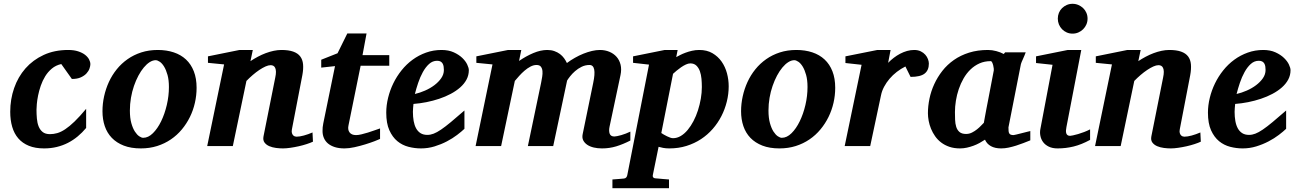

<svg xmlns="http://www.w3.org/2000/svg" viewBox="-20 -760 6752 999"><path d="M450.2 -425.8Q450.2 -417 445.8 -403.8Q441.4 -390.6 430.4 -378.4Q419.4 -366.2 400.9 -357.7Q382.3 -349.1 354 -349.1L298.8 -426.8Q270.5 -420.4 250 -403.3Q229.5 -386.2 215.3 -363.3Q201.2 -340.3 192.1 -314Q183.1 -287.6 178.2 -263.2Q173.3 -238.8 171.6 -219Q169.9 -199.2 169.9 -189Q169.9 -166 171.9 -143.3Q173.8 -120.6 180.9 -102.5Q188 -84.5 201.9 -73.2Q215.8 -62 240.2 -62Q258.8 -62 277.8 -67.4Q296.9 -72.8 319.1 -87.4Q341.3 -102.1 367.9 -127.7Q394.5 -153.3 428.2 -193.8V-94.2Q407.7 -69.8 384.3 -50.3Q360.8 -30.8 333.7 -16.8Q306.6 -2.9 275.6 4.6Q244.6 12.2 209 12.2Q163.1 12.2 129.9 -1.5Q96.7 -15.1 75.2 -40Q53.7 -64.9 43.5 -100.1Q33.2 -135.3 33.2 -178.2Q33.2 -243.2 53.5 -301.5Q73.7 -359.9 112.5 -404.1Q151.4 -448.2 207.3 -474.1Q263.2 -500 335 -500Q364.7 -500 386.5 -492.9Q408.2 -485.8 422.4 -474.9Q436.5 -463.9 443.4 -450.9Q450.2 -438 450.2 -425.8Z M858.9 -307.1Q858.9 -343.8 851.6 -370.1Q844.2 -396.5 833.7 -413.6Q823.2 -430.7 811.3 -438.7Q799.3 -446.8 790 -446.8Q774.9 -446.8 759 -436.8Q743.2 -426.8 728.3 -408.9Q713.4 -391.1 700.2 -366.5Q687 -341.8 677 -312.7Q667 -283.7 661.4 -251.2Q655.8 -218.8 655.8 -185.1Q655.8 -146.5 663.3 -119.4Q670.9 -92.3 681.9 -75.4Q692.9 -58.6 704.6 -50.8Q716.3 -43 725.1 -43Q751.5 -43 775.6 -66.9Q799.8 -90.8 818.4 -128.9Q836.9 -167 847.9 -213.9Q858.9 -260.7 858.9 -307.1ZM1002.9 -303.2Q1002.9 -263.7 994.1 -225.1Q985.4 -186.5 968.3 -151.6Q951.2 -116.7 926.3 -86.7Q901.4 -56.6 869.1 -34.7Q836.9 -12.7 797.6 -0.2Q758.3 12.2 712.9 12.2Q661.6 12.2 624 -2.4Q586.4 -17.1 561.8 -42.7Q537.1 -68.4 525.1 -103.8Q513.2 -139.2 513.2 -181.2Q513.2 -220.2 521.7 -259Q530.3 -297.9 546.6 -333.5Q563 -369.1 587.4 -399.4Q611.8 -429.7 643.8 -452.1Q675.8 -474.6 715.1 -487.3Q754.4 -500 800.8 -500Q846.7 -500 884 -487.5Q921.4 -475.1 947.8 -450.4Q974.1 -425.8 988.5 -388.9Q1002.9 -352.1 1002.9 -303.2Z M1608.4 -22.9Q1595.2 -16.6 1575.7 -10.3Q1556.2 -3.9 1534.4 1Q1512.7 5.9 1491 9Q1469.2 12.2 1452.1 12.2Q1435.5 12.2 1416.3 9.8Q1397 7.3 1381.1 0.5Q1365.2 -6.3 1356.2 -18.6Q1347.2 -30.8 1351.1 -50.8L1412.1 -356Q1416 -374 1415.8 -386.5Q1415.5 -398.9 1411.9 -406.7Q1408.2 -414.6 1402.1 -417.7Q1396 -420.9 1388.2 -420.9Q1376.5 -420.9 1361.3 -414.1Q1346.2 -407.2 1329.3 -396Q1312.5 -384.8 1295.2 -369.9Q1277.8 -355 1262.2 -338.9L1191.4 0H1058.1L1146 -424.8L1062 -433.1V-466.8L1226.1 -500H1295.4L1283.2 -441.9Q1301.3 -454.1 1321.5 -464.8Q1341.8 -475.6 1362.5 -483.4Q1383.3 -491.2 1404.1 -495.6Q1424.8 -500 1444.3 -500Q1481.4 -500 1505.6 -491.5Q1529.8 -482.9 1542.2 -466.3Q1554.7 -449.7 1556.9 -425.3Q1559.1 -400.9 1553.2 -369.1L1499 -87.9Q1496.6 -75.7 1498.8 -68.1Q1501 -60.5 1505.1 -56.2Q1509.3 -51.8 1514.2 -50.3Q1519 -48.8 1522.9 -48.8Q1538.6 -48.8 1561 -54.9Q1583.5 -61 1606 -70.8Z M1856.4 -418 1793.5 -108.9Q1788.1 -85.4 1798.6 -71.3Q1809.1 -57.1 1832.5 -57.1Q1844.2 -57.1 1860.6 -61Q1877 -64.9 1894.5 -70.3Q1912.1 -75.7 1928.7 -81.8Q1945.3 -87.9 1957.5 -91.8V-37.1Q1949.2 -33.2 1928.2 -25.1Q1907.2 -17.1 1880.4 -8.8Q1853.5 -0.5 1824.7 5.9Q1795.9 12.2 1772.5 12.2Q1743.7 12.2 1722.2 5.4Q1700.7 -1.5 1686.5 -13.4Q1672.4 -25.4 1665.3 -42Q1658.2 -58.6 1658.2 -78.1Q1658.2 -87.9 1658.9 -97.7Q1659.7 -107.4 1662.1 -118.2L1723.1 -416L1651.4 -408.2V-449.2L1736.3 -482.9L1787.1 -585.9H1887.2L1866.2 -473.1H2005.4V-418Z M2289.6 -396Q2289.6 -404.8 2288.3 -413.3Q2287.1 -421.9 2283.4 -428.7Q2279.8 -435.5 2272.7 -439.7Q2265.6 -443.8 2254.4 -443.8Q2231 -443.8 2212.6 -427.2Q2194.3 -410.6 2180.2 -385Q2166 -359.4 2155.8 -328.9Q2145.5 -298.3 2138.7 -271Q2164.6 -276.9 2191.4 -288.6Q2218.3 -300.3 2240 -316.7Q2261.7 -333 2275.6 -353Q2289.6 -373 2289.6 -396ZM2419.4 -395Q2419.4 -368.7 2407.5 -346.2Q2395.5 -323.7 2374.5 -305.2Q2353.5 -286.6 2325.4 -271.7Q2297.4 -256.8 2265.4 -246.1Q2233.4 -235.4 2199 -228.5Q2164.6 -221.7 2131.3 -219.2Q2130.4 -210 2129.4 -198.2Q2128.4 -186.5 2128.4 -178.2Q2128.4 -152.3 2132.3 -130.4Q2136.2 -108.4 2145 -92.3Q2153.8 -76.2 2168.2 -67.1Q2182.6 -58.1 2203.6 -58.1Q2219.7 -58.1 2236.3 -64.5Q2252.9 -70.8 2274.9 -85.7Q2296.9 -100.6 2326.2 -125Q2355.5 -149.4 2396.5 -185.1V-89.8Q2381.8 -75.7 2358.4 -57.9Q2335 -40 2305.2 -24.4Q2275.4 -8.8 2241.2 1.7Q2207 12.2 2170.4 12.2Q2137.7 12.2 2105.5 3.9Q2073.2 -4.4 2047.6 -25.4Q2022 -46.4 2005.9 -82.3Q1989.7 -118.2 1989.7 -173.8Q1989.7 -211.9 1999.3 -251Q2008.8 -290 2026.4 -326.2Q2043.9 -362.3 2069.3 -394Q2094.7 -425.8 2126.7 -449.2Q2158.7 -472.7 2196.8 -486.3Q2234.9 -500 2277.3 -500Q2314 -500 2340.8 -487.8Q2367.7 -475.6 2385.3 -458.7Q2402.8 -441.9 2411.1 -424.1Q2419.4 -406.2 2419.4 -395Z M3259.8 -28.8Q3221.7 -9.3 3186.3 1.5Q3150.9 12.2 3112.3 12.2Q3089.4 12.2 3069.6 7.6Q3049.8 2.9 3035.6 -6.6Q3021.5 -16.1 3014.6 -29.8Q3007.8 -43.5 3011.7 -62L3066.4 -328.1Q3086.4 -421.9 3047.4 -421.9Q3025.4 -421.9 3006.1 -412.4Q2986.8 -402.8 2971.9 -389.6Q2957 -376.5 2946.3 -362.8Q2935.5 -349.1 2930.7 -340.8L2858.4 0H2726.6L2795.4 -329.1Q2798.3 -343.8 2801 -360.1Q2803.7 -376.5 2802.5 -390.1Q2801.3 -403.8 2794.4 -412.8Q2787.6 -421.9 2771.5 -421.9Q2755.9 -421.9 2739.7 -413.3Q2723.6 -404.8 2709 -392.1Q2694.3 -379.4 2681.4 -365Q2668.5 -350.6 2658.7 -338.9L2587.4 0H2454.6L2542.5 -424.8L2458.5 -433.1V-466.8L2623.5 -500H2692.4L2680.7 -442.9Q2716.8 -467.8 2754.9 -483.9Q2793 -500 2827.6 -500Q2848.1 -500 2864.5 -494.1Q2880.9 -488.3 2893.6 -478.8Q2906.2 -469.2 2915 -457Q2923.8 -444.8 2929.7 -432.1Q2949.2 -446.8 2971.2 -459.2Q2993.2 -471.7 3015.6 -480.7Q3038.1 -489.7 3060.1 -494.9Q3082 -500 3101.6 -500Q3127.9 -500 3150.4 -490.7Q3172.9 -481.4 3188 -464.4Q3203.1 -447.3 3209 -423.1Q3214.8 -398.9 3208.5 -369.1L3151.4 -100.1Q3147 -78.6 3152.3 -64.2Q3157.7 -49.8 3176.8 -49.8Q3181.6 -49.8 3191.4 -51.8Q3201.2 -53.7 3212.9 -57.1Q3224.6 -60.5 3236.8 -65.2Q3249 -69.8 3259.8 -75.2Z M3631.8 -307.1Q3631.8 -328.1 3629.9 -349.9Q3627.9 -371.6 3621.6 -389.4Q3615.2 -407.2 3603.3 -418.7Q3591.3 -430.2 3571.8 -430.2Q3561 -430.2 3548.6 -424.3Q3536.1 -418.5 3523.7 -409.9Q3511.2 -401.4 3500.2 -392.1Q3489.3 -382.8 3481.9 -376L3420.9 -67.9Q3426.8 -64 3434.6 -59.3Q3442.4 -54.7 3450.7 -50.8Q3459 -46.9 3467 -43.9Q3475.1 -41 3481.9 -41Q3502.9 -41 3522.2 -52.5Q3541.5 -64 3558.1 -84Q3574.7 -104 3588.4 -130.1Q3602.1 -156.2 3611.6 -186Q3621.1 -215.8 3626.5 -246.8Q3631.8 -277.8 3631.8 -307.1ZM3771.5 -311Q3771.5 -271 3761.7 -231.4Q3752 -191.9 3733.6 -156Q3715.3 -120.1 3688.5 -89.4Q3661.6 -58.6 3627.4 -36.1Q3593.3 -13.7 3551.8 -0.7Q3510.3 12.2 3462.9 12.2Q3444.3 12.2 3430.4 9.5Q3416.5 6.8 3406.7 3.9L3376.5 151.9Q3375 158.7 3379.2 163.3Q3383.3 168 3391.6 168Q3398.4 168.5 3408.7 169.4Q3417.5 170.4 3430.4 171.4Q3443.4 172.4 3460.9 173.8V219.2H3166.5V173.8Q3174.3 172.9 3184.8 172.4Q3195.3 171.9 3204.6 170.9Q3215.3 169.9 3226.6 168.9Q3234.4 168 3238.3 163.3Q3242.2 158.7 3243.7 151.9L3356.9 -423.8L3273.9 -433.1V-466.8L3438.5 -500H3505.9L3498.5 -462.9Q3506.3 -467.3 3518.8 -473.6Q3531.2 -480 3546.9 -485.8Q3562.5 -491.7 3580.6 -495.8Q3598.6 -500 3618.7 -500Q3658.2 -500 3687 -483.2Q3715.8 -466.3 3734.6 -439.5Q3753.4 -412.6 3762.5 -378.9Q3771.5 -345.2 3771.5 -311Z M4181.6 -307.1Q4181.6 -343.8 4174.3 -370.1Q4167 -396.5 4156.5 -413.6Q4146 -430.7 4134 -438.7Q4122.1 -446.8 4112.8 -446.8Q4097.7 -446.8 4081.8 -436.8Q4065.9 -426.8 4051 -408.9Q4036.1 -391.1 4022.9 -366.5Q4009.8 -341.8 3999.8 -312.7Q3989.7 -283.7 3984.1 -251.2Q3978.5 -218.8 3978.5 -185.1Q3978.5 -146.5 3986.1 -119.4Q3993.7 -92.3 4004.6 -75.4Q4015.6 -58.6 4027.3 -50.8Q4039.1 -43 4047.9 -43Q4074.2 -43 4098.4 -66.9Q4122.6 -90.8 4141.1 -128.9Q4159.7 -167 4170.7 -213.9Q4181.6 -260.7 4181.6 -307.1ZM4325.7 -303.2Q4325.7 -263.7 4316.9 -225.1Q4308.1 -186.5 4291 -151.6Q4273.9 -116.7 4249 -86.7Q4224.1 -56.6 4191.9 -34.7Q4159.7 -12.7 4120.4 -0.2Q4081.1 12.2 4035.6 12.2Q3984.4 12.2 3946.8 -2.4Q3909.2 -17.1 3884.5 -42.7Q3859.9 -68.4 3847.9 -103.8Q3835.9 -139.2 3835.9 -181.2Q3835.9 -220.2 3844.5 -259Q3853 -297.9 3869.4 -333.5Q3885.7 -369.1 3910.2 -399.4Q3934.6 -429.7 3966.6 -452.1Q3998.5 -474.6 4037.8 -487.3Q4077.1 -500 4123.5 -500Q4169.4 -500 4206.8 -487.5Q4244.1 -475.1 4270.5 -450.4Q4296.9 -425.8 4311.3 -388.9Q4325.7 -352.1 4325.7 -303.2Z M4813 -429.2Q4813 -394.5 4791 -377.2Q4769 -359.9 4717.8 -359.9L4690.9 -414.1Q4667.5 -402.3 4646.2 -386Q4625 -369.6 4608.4 -350.1Q4591.8 -330.6 4580.1 -308.6Q4568.4 -286.6 4564 -264.2L4507.8 0H4375L4462.9 -422.9L4378.9 -432.1V-466.8L4544.9 -500H4613.8L4601.1 -433.1Q4614.3 -446.8 4630.1 -459Q4646 -471.2 4663.6 -480.5Q4681.2 -489.7 4699.7 -494.9Q4718.3 -500 4736.8 -500Q4756.3 -500 4770.8 -492.9Q4785.2 -485.8 4794.4 -475.3Q4803.7 -464.8 4808.3 -452.4Q4813 -439.9 4813 -429.2Z M5150.9 -394Q5151.4 -396 5150.6 -403.8Q5149.9 -411.6 5147.7 -420.2Q5145.5 -428.7 5142.3 -435.3Q5139.2 -441.9 5134.8 -441.9Q5102.5 -441.9 5076.4 -430.2Q5050.3 -418.5 5029.5 -398.4Q5008.8 -378.4 4993.7 -352.1Q4978.5 -325.7 4968.5 -296.1Q4958.5 -266.6 4953.6 -235.8Q4948.7 -205.1 4948.7 -176.8Q4948.7 -156.7 4949.5 -136.7Q4950.2 -116.7 4955.3 -100.1Q4960.4 -83.5 4972.4 -73.2Q4984.4 -63 5006.8 -63Q5022.9 -63 5037.4 -70.3Q5051.8 -77.6 5063.7 -87.2Q5075.7 -96.7 5084.7 -106.4Q5093.8 -116.2 5099.1 -121.1Q5102.5 -141.1 5104.7 -152.1Q5106.9 -163.1 5108.6 -173.1Q5110.4 -183.1 5112.8 -195.8Q5115.2 -208.5 5119.9 -232.2Q5124.5 -255.9 5131.8 -294.2Q5139.2 -332.5 5150.9 -394ZM5340.8 -29.8Q5323.7 -22.9 5304.9 -15.6Q5286.1 -8.3 5266.6 -2.2Q5247.1 3.9 5227.5 8.1Q5208 12.2 5189 12.2Q5157.2 12.2 5136 0.5Q5114.7 -11.2 5105 -33.2Q5091.8 -24.4 5076.7 -16.1Q5061.5 -7.8 5044.9 -1.7Q5028.3 4.4 5010.7 8.3Q4993.2 12.2 4975.1 12.2Q4944.3 12.2 4919.9 3.9Q4895.5 -4.4 4877 -18.6Q4858.4 -32.7 4845.5 -51.3Q4832.5 -69.8 4824.2 -90.1Q4815.9 -110.4 4812 -131.3Q4808.1 -152.3 4808.1 -170.9Q4808.1 -208 4816.2 -246.8Q4824.2 -285.6 4841.1 -322.3Q4857.9 -358.9 4883.3 -391.4Q4908.7 -423.8 4943.4 -448Q4978 -472.2 5022.2 -486.1Q5066.4 -500 5120.1 -500Q5142.1 -500 5163.8 -494.1Q5185.5 -488.3 5202.6 -479L5210 -487.8H5316.9Q5314.5 -480.5 5310.5 -471.2Q5306.6 -461.9 5302.7 -453.1Q5298.8 -444.3 5295.7 -437.3Q5292.5 -430.2 5292 -426.8L5227.1 -97.2Q5227.1 -85.9 5227.8 -78.1Q5228.5 -70.3 5231.4 -65.7Q5234.4 -61 5239.7 -59.1Q5245.1 -57.1 5253.9 -57.1Q5255.9 -57.1 5268.3 -60.1Q5280.8 -63 5295.7 -66.9Q5310.5 -70.8 5323.7 -74Q5336.9 -77.1 5340.8 -78.1Z M5651.9 -32.2Q5606.9 -7.8 5566.4 2.2Q5525.9 12.2 5482.9 12.2Q5455.6 12.2 5436.8 2.9Q5418 -6.3 5407.2 -21Q5396.5 -35.6 5393.1 -54Q5389.6 -72.3 5393.6 -90.8L5456.5 -422.9L5370.6 -432.1V-466.8L5535.6 -500H5606L5528.8 -99.1Q5526.9 -90.3 5526.4 -82Q5525.9 -73.7 5527.6 -67.4Q5529.3 -61 5534.2 -57.1Q5539.1 -53.2 5547.9 -53.2Q5551.8 -53.2 5563.2 -55.7Q5574.7 -58.1 5589.8 -62.5Q5605 -66.9 5621.3 -73.2Q5637.7 -79.6 5651.9 -86.9ZM5638.7 -663.1Q5638.7 -647 5632.6 -632.8Q5626.5 -618.7 5615.7 -607.9Q5605 -597.2 5590.8 -591.1Q5576.7 -585 5560.5 -585Q5544.4 -585 5530.5 -591.1Q5516.6 -597.2 5506.1 -607.9Q5495.6 -618.7 5489.7 -632.8Q5483.9 -647 5483.9 -663.1Q5483.9 -679.2 5489.7 -693.4Q5495.6 -707.5 5506.1 -717.8Q5516.6 -728 5530.5 -734.1Q5544.4 -740.2 5560.5 -740.2Q5576.7 -740.2 5590.8 -734.1Q5605 -728 5615.7 -717.8Q5626.5 -707.5 5632.6 -693.4Q5638.7 -679.2 5638.7 -663.1Z M6228 -22.9Q6214.8 -16.6 6195.3 -10.3Q6175.8 -3.9 6154.1 1Q6132.3 5.9 6110.6 9Q6088.9 12.2 6071.8 12.2Q6055.2 12.2 6035.9 9.8Q6016.6 7.3 6000.7 0.5Q5984.9 -6.3 5975.8 -18.6Q5966.8 -30.8 5970.7 -50.8L6031.7 -356Q6035.6 -374 6035.4 -386.5Q6035.2 -398.9 6031.5 -406.7Q6027.8 -414.6 6021.7 -417.7Q6015.6 -420.9 6007.8 -420.9Q5996.1 -420.9 5981 -414.1Q5965.8 -407.2 5949 -396Q5932.1 -384.8 5914.8 -369.9Q5897.5 -355 5881.8 -338.9L5811 0H5677.7L5765.6 -424.8L5681.6 -433.1V-466.8L5845.7 -500H5915L5902.8 -441.9Q5920.9 -454.1 5941.2 -464.8Q5961.4 -475.6 5982.2 -483.4Q6002.9 -491.2 6023.7 -495.6Q6044.4 -500 6064 -500Q6101.1 -500 6125.2 -491.5Q6149.4 -482.9 6161.9 -466.3Q6174.3 -449.7 6176.5 -425.3Q6178.7 -400.9 6172.9 -369.1L6118.7 -87.9Q6116.2 -75.7 6118.4 -68.1Q6120.6 -60.5 6124.8 -56.2Q6128.9 -51.8 6133.8 -50.3Q6138.7 -48.8 6142.6 -48.8Q6158.2 -48.8 6180.7 -54.9Q6203.1 -61 6225.6 -70.8Z M6564.9 -396Q6564.9 -404.8 6563.7 -413.3Q6562.5 -421.9 6558.8 -428.7Q6555.2 -435.5 6548.1 -439.7Q6541 -443.8 6529.8 -443.8Q6506.3 -443.8 6488 -427.2Q6469.7 -410.6 6455.6 -385Q6441.4 -359.4 6431.2 -328.9Q6420.9 -298.3 6414.1 -271Q6439.9 -276.9 6466.8 -288.6Q6493.7 -300.3 6515.4 -316.7Q6537.1 -333 6551 -353Q6564.9 -373 6564.9 -396ZM6694.8 -395Q6694.8 -368.7 6682.9 -346.2Q6670.9 -323.7 6649.9 -305.2Q6628.9 -286.6 6600.8 -271.7Q6572.8 -256.8 6540.8 -246.1Q6508.8 -235.4 6474.4 -228.5Q6439.9 -221.7 6406.7 -219.2Q6405.8 -210 6404.8 -198.2Q6403.8 -186.5 6403.8 -178.2Q6403.8 -152.3 6407.7 -130.4Q6411.6 -108.4 6420.4 -92.3Q6429.2 -76.2 6443.6 -67.1Q6458 -58.1 6479 -58.1Q6495.1 -58.1 6511.7 -64.5Q6528.3 -70.8 6550.3 -85.7Q6572.3 -100.6 6601.6 -125Q6630.9 -149.4 6671.9 -185.1V-89.8Q6657.2 -75.7 6633.8 -57.9Q6610.4 -40 6580.6 -24.4Q6550.8 -8.8 6516.6 1.7Q6482.4 12.2 6445.8 12.2Q6413.1 12.2 6380.9 3.9Q6348.6 -4.4 6323 -25.4Q6297.4 -46.4 6281.2 -82.3Q6265.1 -118.2 6265.1 -173.8Q6265.1 -211.9 6274.7 -251Q6284.2 -290 6301.8 -326.2Q6319.3 -362.3 6344.7 -394Q6370.1 -425.8 6402.1 -449.2Q6434.1 -472.7 6472.2 -486.3Q6510.3 -500 6552.7 -500Q6589.4 -500 6616.2 -487.8Q6643.1 -475.6 6660.6 -458.7Q6678.2 -441.9 6686.5 -424.1Q6694.8 -406.2 6694.8 -395Z"/></svg>

Font: Charis SIL APac
Style: Bold Italic
Weight: 700
Italic angle: -11°
Foundry: SIL International
Version: Version 5.000